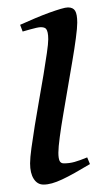

<svg xmlns="http://www.w3.org/2000/svg" viewBox="-20 -477 286 517"><path d="M222.2 -35.2Q199.2 -21.5 180.9 -11.2Q162.6 -1 147.5 6.1Q132.3 13.2 120.1 16.6Q107.9 20 97.2 20Q80.6 20 70.8 4.6Q61 -10.7 61 -37.1Q61 -51.8 64.7 -78.9Q68.4 -106 73.7 -138.9Q79.1 -171.9 85.4 -207.8Q91.8 -243.7 97.2 -276.1Q102.5 -308.6 106.2 -334Q109.9 -359.4 109.9 -371.1Q109.9 -382.3 108.4 -388.9Q106.9 -395.5 104.5 -398.7Q102.1 -401.9 98.1 -402.8Q94.2 -403.8 89.8 -403.8Q85.9 -403.8 77.9 -402.1Q69.8 -400.4 61.5 -397.9Q52.2 -395.5 41 -392.1L34.2 -410.2Q54.7 -419.4 75 -428Q95.2 -436.5 112.8 -442.9Q130.4 -449.2 143.6 -453.1Q156.7 -457 163.1 -457Q176.8 -457 182.4 -447.8Q188 -438.5 188 -416Q188 -401.9 184.3 -374.3Q180.7 -346.7 174.8 -312.5Q168.9 -278.3 162.6 -241Q156.2 -203.6 150.4 -169.4Q144.5 -135.3 140.9 -107.7Q137.2 -80.1 137.2 -65.9Q137.2 -50.8 140.4 -43.9Q143.6 -37.1 151.9 -37.1Q167 -37.1 180.9 -41Q194.8 -44.9 214.8 -53.2Z"/></svg>

Font: Gentium Basic
Style: Italic
Weight: 400
Italic angle: -8°
Designer: J. Victor Gaultney and Annie Olsen
Foundry: SIL International
Version: Version 1.102; 2013; Maintenance release